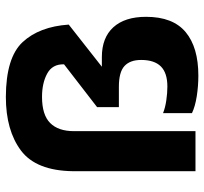

<svg xmlns="http://www.w3.org/2000/svg" viewBox="-41 -653 704 662"><g transform="rotate(-90 311.0 -322.0)"><path d="M381.2 9.9Q345.4 9.9 310 4.4Q274.6 -1.2 252 -12.1V-111.8Q270.8 -104.2 296 -100.6Q321.1 -96.9 343.5 -96.9Q390.5 -96.9 412.9 -119.3Q435.3 -141.8 435.3 -187.3Q435.3 -225.5 414.4 -244.8Q393.5 -264.1 343.1 -264.1H272.6V-339.2L420.2 -453.2Q421.4 -493.1 388.6 -511.1Q355.9 -529.1 307.9 -529.1Q246 -529.1 217.9 -501.1Q189.8 -473 189.8 -419.1V0H51.7V-422Q53.3 -549.3 122.8 -601.6Q192.4 -653.8 307.9 -653.8Q443.4 -653.4 496.8 -596Q550.2 -538.5 557.2 -437L411.9 -322.8H445.3Q512 -322.8 548 -283.2Q584 -243.6 584 -170.3Q584 -77.8 531.3 -33.9Q478.7 9.9 381.2 9.9Z"/></g></svg>

Font: Arad-VF Thin Dots1
Style: Regular
Weight: 100
Designer: Mohammad Darvishi
Version: Version 1.000;August 30, 2024;FontCreator 15.0.0.2992 64-bit